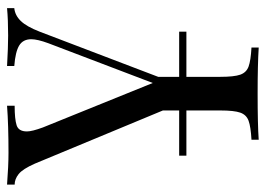

<svg xmlns="http://www.w3.org/2000/svg" viewBox="-124 -432 736 531"><g transform="rotate(-90 243.5 -167.0)"><path d="M486 -515V-495Q466 -493 450.5 -477Q435 -461 421 -425L296 -97V-39H421V-19H296V75Q296 113 302 130Q308 147 324.5 153Q341 159 377 161V181Q330 178 250 178Q164 178 122 181V161Q158 159 174.5 153Q191 147 197 130Q203 113 203 75V-19H78V-39H203V-84L56 -438Q41 -472 27 -483Q13 -494 -2 -494V-515Q50 -511 86 -511Q163 -511 216 -515V-494Q179 -494 162 -488.5Q145 -483 145 -460Q145 -446 156 -416L279 -112L389 -401Q400 -431 400 -448Q400 -471 382.5 -481.5Q365 -492 326 -495V-515Q378 -512 410 -512Q454 -512 486 -515Z"/></g></svg>

Font: Myanmar April Display
Style: Regular
Weight: 400
Designer: Khon Soe Zaw Thu
Foundry: Myanmar OS
Version: Version 2.50 April 12, 2019